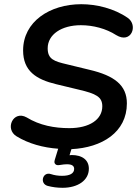

<svg xmlns="http://www.w3.org/2000/svg" viewBox="-20 -700 667 914"><path d="M278 194C350 194 403 159 403 103C403 62 372 38 321 38L311 39L320 10C465 3 584 -70 584 -208C584 -294 525 -340 405 -368L298 -394C238 -408 207 -418 207 -470C207 -536 273 -580 365 -580C423 -580 485 -564 533 -533C605 -489 639 -580 588 -615C523 -660 439 -680 367 -680C217 -680 90 -597 90 -460C90 -362 152 -322 248 -299L356 -273C437 -254 467 -239 467 -194C467 -131 406 -90 310 -90C239 -90 169 -103 107 -141C43 -177 1 -86 59 -51C116 -16 186 3 257 8L241 60C238 71 238 76 244 82C249 87 257 87 268 85C279 83 290 82 299 82C323 82 333 90 333 104C333 126 312 137 275 137C256 137 238 134 223 129C183 115 167 174 207 185C230 191 253 194 278 194Z"/></svg>

Font: SN Pro Semibold
Style: Italic
Weight: 600
Italic angle: -9°
Designer: Tobias Whetton
Foundry: Supernotes
Version: Version 1.001;Glyphs 3.2 (3249)